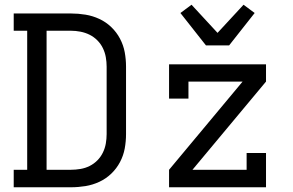

<svg xmlns="http://www.w3.org/2000/svg" viewBox="-20 -792 1240 812"><path d="M38 0V-74H95V-662H38V-735H280Q311 -735 341.5 -730Q372 -725 400 -712Q428 -699 450.5 -677.5Q473 -656 487.5 -628.5Q502 -601 507.5 -571Q513 -541 513 -510V-225Q513 -194 507.5 -164Q502 -134 487.5 -106.5Q473 -79 450.5 -57.5Q428 -36 400 -23Q372 -10 341.5 -5Q311 0 280 0ZM177 -74H280Q300 -74 320.5 -77.5Q341 -81 359 -90Q377 -99 391.5 -113.5Q406 -128 415 -146.5Q424 -165 427.5 -185Q431 -205 431 -225V-510Q431 -530 427.5 -550Q424 -570 415 -588.5Q406 -607 391.5 -621.5Q377 -636 359 -645Q341 -654 320.5 -658Q300 -662 280 -662H177ZM695 0V-74L1006 -447H777V-375H695V-520H1105V-447L794 -74H1023V-145H1105V0ZM851 -600 743 -737 790 -772 900 -653 1010 -772 1057 -737 949 -600Z"/></svg>

Font: Iosevka Plex Etoile
Style: Regular
Weight: 400
Designer: Belleve Invis
Foundry: Belleve Invis
Version: Version 25.1.1; ttfautohint (v1.8.4)